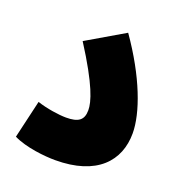

<svg xmlns="http://www.w3.org/2000/svg" viewBox="-108 -657 711 755"><g transform="rotate(20 247.5 -279.5)"><path d="M27 -29C79 -3 160 5 203 5C378 5 454 -83 454 -198C454 -283 405 -417 302 -564L145 -472C241 -322 259 -258 259 -224C259 -182 237 -167 186 -167C156 -167 102 -175 64 -188Z"/></g></svg>

Font: Noto Sans Arabic UI Cn Bk
Style: Regular
Weight: 900
Width: 3
Designer: Monotype Design Team, Nadine Chahine and Nizar Qandah
Foundry: Monotype Imaging Inc.
Version: Version 2.010